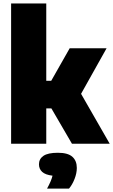

<svg xmlns="http://www.w3.org/2000/svg" viewBox="-20 -828 652 1106"><path d="M44 0V-808H246.5V-362.5H275L381.5 -550H594L447 -287.5L612 0H394.5L276 -203.5H246.5V0ZM251 258.5Q276 213 282.5 184Q241 179 222.8 162Q204.5 145 204.5 118.5Q204.5 87.5 230.2 69.8Q256 52 313.5 52Q371 52 396.8 75Q422.5 98 422.5 139.5Q422.5 169.5 409.5 202.8Q396.5 236 377.5 258.5Z"/></svg>

Font: Encode Sans SemiCondensed SemiCondensed Black
Style: Regular
Weight: 900
Width: 4
Designer: Multiple Designers
Foundry: Impallari Type
Version: Version 3.000; ttfautohint (v1.8.3) -l 8 -r 50 -G 200 -x 14 